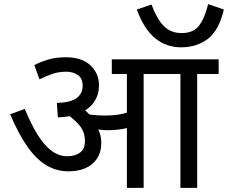

<svg xmlns="http://www.w3.org/2000/svg" viewBox="-20 -909 1103 929"><path d="M675 -551V0H594V-551H521V-622H779V-551ZM298 -632Q376 -632 417.5 -593Q459 -554 459 -495Q459 -452 436.5 -417.5Q414 -383 370 -363Q326 -343 260 -341L255 -411Q323 -413 351.5 -435Q380 -457 380 -494Q380 -530 356.5 -546Q333 -562 302 -562Q265 -562 235 -552Q205 -542 171 -525L146 -594Q172 -608 210.5 -620Q249 -632 298 -632ZM470 -218Q470 -172 449 -141Q428 -110 392.5 -95Q357 -80 312 -80Q255 -80 206.5 -108Q158 -136 114.5 -197Q71 -258 29 -356L100 -382Q129 -311 160.5 -259.5Q192 -208 228 -180.5Q264 -153 305 -153Q343 -153 367 -170.5Q391 -188 391 -227Q391 -275 358 -310Q325 -345 278 -374L337 -377L380 -386Q394 -374 411 -357Q428 -340 438 -323L443 -304Q456 -285 463 -264Q470 -243 470 -218ZM486 -350Q534 -350 569 -357.5Q604 -365 651 -382V-310Q608 -291 573.5 -285Q539 -279 498 -279Q483 -279 463 -281.5Q443 -284 425.5 -287.5Q408 -291 400 -294L353 -350L359 -365Q388 -358 420 -354Q452 -350 486 -350ZM934 -551V0H853V-551H764V-622H1038V-551ZM1063 -863Q1040 -763 986.5 -721.5Q933 -680 856 -680Q784 -680 730 -724.5Q676 -769 642 -863L713 -887Q739 -817 772.5 -783Q806 -749 859 -749Q916 -749 943.5 -785.5Q971 -822 987 -889Z"/></svg>

Font: Noto Sans Ambassadori
Style: Regular
Weight: 400
Designer: Monotype Design Team
Foundry: Monotype Imaging Inc.
Version: Version 2.013